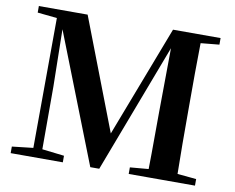

<svg xmlns="http://www.w3.org/2000/svg" viewBox="-80 -845 1161 950"><g transform="rotate(10 500.5 -370.5)"><path d="M715 0H956V-33L861 -42C859 -141 859 -243 859 -346V-394C859 -496 859 -598 861 -699L954 -708V-741H715L501 -182L286 -741H41V-708L139 -698L136 -45L30 -33V0H292V-33L181 -46V-360L176 -648L430 0H475L721 -649L718 -326C717 -242 718 -143 716 -41L623 -33V0Z"/></g></svg>

Font: GenRyuMin2 TW B
Style: Regular
Weight: 700
Version: Version 2.100;PS 2.1;hotconv 16.6.51;makeotf.lib2.5.65220 DE